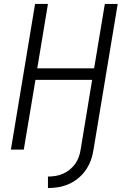

<svg xmlns="http://www.w3.org/2000/svg" viewBox="-20 -755 640 969"><path d="M222 194V136Q241 136 260 133Q279 130 297.5 122Q316 114 332 101Q348 88 359.5 72Q371 56 377.5 37.5Q384 19 387 0L445 -352H159L100 0H35L157 -735H222L168 -410H455L509 -735H574L452 0Q448 27 439 52.5Q430 78 414 101.5Q398 125 376 143.5Q354 162 328 173.5Q302 185 275.5 189.5Q249 194 222 194Z"/></svg>

Font: Iosevka Curly Light Extended
Style: Italic
Weight: 300
Width: 7
Italic angle: -9°
Monospace: yes
Designer: Belleve Invis
Foundry: Belleve Invis
Version: Version 11.1.0; ttfautohint (v1.8.3)